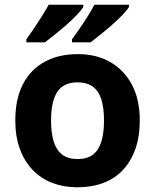

<svg xmlns="http://www.w3.org/2000/svg" viewBox="-20 -786 659 816"><path d="M574 -274Q574 -205.6 555.5 -153.1Q536.9 -100.5 502.5 -63.7Q468 -27 419 -8.5Q370 10 308.4 10Q251.2 10 202.6 -8.5Q154 -27 119 -63.5Q84 -100 64.5 -153Q45 -206 45 -274.2Q45 -364.7 77 -427.3Q109.1 -489.9 168.9 -522.9Q228.7 -556 311 -556Q388.4 -556 447.2 -523Q506 -490 540 -427.3Q574 -364.7 574 -274ZM197 -273.8Q197 -220 208.5 -183.5Q220 -147 245 -128.5Q270 -110 310 -110Q350 -110 374.5 -128.5Q399 -147 410.5 -183.5Q422 -220 422 -273.6Q422 -328 410.5 -364Q399 -400 374 -418Q349.1 -436 309.3 -436Q250 -436 223.5 -395.5Q197 -355 197 -273.8ZM528 -756Q520 -743 501 -723Q482 -703 457 -681Q432 -659 407.5 -639.5Q383 -620 365 -606H286V-619Q300 -638 318 -664Q336 -690 353 -717Q370 -744 381 -766H528ZM334 -756Q326 -743 307 -723Q288 -703 263 -681Q238 -659 213.5 -639.5Q189 -620 171 -606H92V-619Q106 -638 123.5 -664Q141 -690 158 -717Q175 -744 187 -766H334Z"/></svg>

Font: Noto Sans Malayalam
Style: Regular
Weight: 400
Designer: Jelle Bosma - Monotype Design Team
Foundry: Monotype Imaging Inc.
Version: Version 2.103